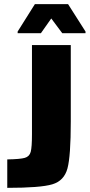

<svg xmlns="http://www.w3.org/2000/svg" viewBox="-20 -905 432 925"><path d="M134 -258V-688H321V-320Q321 -153 305 -93.5Q289 -34 232 -17Q175 0 15 0V-137Q77 -138 99.5 -144.5Q122 -151 128 -173.5Q134 -196 134 -258ZM65 -745V-753L148 -885H308L392 -753V-745H280L227 -816L177 -745Z"/></svg>

Font: Saira Semi Condensed ExtraBold
Style: Regular
Weight: 800
Width: 4
Designer: Hector Gatti with collaboration of the Omnibus-Type team
Foundry: Omnibus-Type
Version: Version 1.001; ttfautohint (v1.8)